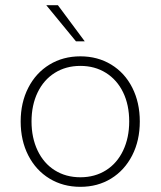

<svg xmlns="http://www.w3.org/2000/svg" viewBox="-20 -717 622 743"><path d="M60 -247Q60 -320 89.5 -377.5Q119 -435 171.5 -467Q224 -499 291 -499Q358 -499 410.5 -467Q463 -435 492 -377.5Q521 -320 521 -247Q521 -173 491.5 -115.5Q462 -58 410 -26Q358 6 291 6Q224 6 171.5 -26Q119 -58 89.5 -115.5Q60 -173 60 -247ZM480 -247Q480 -311 456.5 -359.5Q433 -408 390 -435Q347 -462 291 -462Q235 -462 192 -435Q149 -408 125.5 -359Q102 -310 102 -247Q102 -184 125.5 -134.5Q149 -85 192 -58Q235 -31 291 -31Q347 -31 390 -58Q433 -85 456.5 -134.5Q480 -184 480 -247ZM159 -697H204L308 -557H274Z"/></svg>

Font: Hanken Grotesk ExtraLight
Style: Regular
Weight: 200
Designer: Alfredo Marco Pradil
Foundry: Hanken Design Co.
Version: Version 3.014